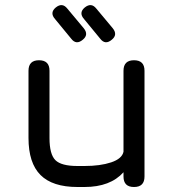

<svg xmlns="http://www.w3.org/2000/svg" viewBox="-20 -748 702 768"><path d="M311 -589Q285 -567 265 -593L200 -672Q178 -697 203 -718Q229 -739 249 -714L315 -635Q336 -609 311 -589ZM427 -589Q401 -567 381 -593L316 -672Q294 -697 319 -718Q345 -739 365 -714L431 -635Q452 -609 427 -589ZM94 -465Q94 -507 136 -507Q178 -507 178 -465V-196Q178 -131 201.5 -107.5Q225 -84 290 -84H318Q381 -84 424.5 -98.5Q468 -113 474 -141V-465Q474 -507 516 -507Q558 -507 558 -465V-42Q558 0 516 0Q474 0 474 -42V-59Q421 0 318 0H290Q190 0 142 -48Q94 -96 94 -196Z"/></svg>

Font: Jura
Style: Bold
Weight: 700
Designer: Daniel Johnson, Alexei Vanyashin
Foundry: Daniel Johnson
Version: Version 5.103